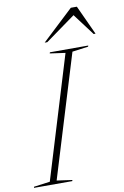

<svg xmlns="http://www.w3.org/2000/svg" viewBox="-144 -993 679 1050"><g transform="rotate(-10 196.0 -467.5)"><path d="M255 -697 169.5 -709 171.5 -715H384.5L382.5 -709L293.5 -697L86 -18L171.5 -6L169.5 0H-43L-41.5 -6L48 -18ZM152.5 -772 326.5 -935H360L435 -772H424.5L334 -892.5L167 -772Z"/></g></svg>

Font: Newsreader 72pt ExtraLight
Style: Italic
Weight: 275
Italic angle: -17°
Designer: Hugues Gentile
Foundry: Production Type
Version: Version 1.003; ttfautohint (v1.8.3)